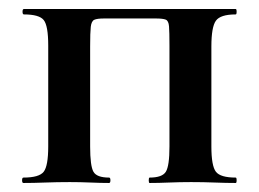

<svg xmlns="http://www.w3.org/2000/svg" viewBox="-20 -406 575 426"><path d="M503 -12Q505 -12 505 -6Q505 0 503 0Q482 0 456.5 -1Q431 -2 404 -2Q379 -2 355 -1Q331 0 312 0Q310 0 310 -6Q310 -12 312 -12Q340 -12 348 -25Q356 -38 356 -81V-305Q356 -335.4 355 -347.7Q354 -360 347.6 -362.5Q341.2 -365 326 -365H211Q195.5 -365 189.2 -362.1Q182.9 -359.2 181.4 -346.6Q180 -334 180 -303V-81Q180 -38 187.3 -25Q194.6 -12 222 -12Q225 -12 225 -6Q225 0 222 0Q204 0 181 -1Q158 -2 135 -2Q106.7 -2 80.1 -1Q53.5 0 32 0Q29 0 29 -6Q29 -12 32 -12Q67 -12 77 -25Q87 -38 87 -81V-305Q87 -349 77 -361.5Q67 -374 33 -374Q30 -374 30 -380Q30 -386 33 -386H503Q505 -386 505 -380Q505 -374 503 -374Q469 -374 459 -360Q449 -346 449 -303V-81Q449 -38 459 -25Q469 -12 503 -12Z"/></svg>

Font: Cormorant Garamond Light
Style: Regular
Weight: 300
Designer: Christian Thalmann (Catharsis Fonts)
Foundry: Catharsis Fonts
Version: Version 4.001